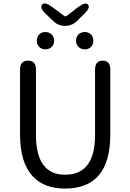

<svg xmlns="http://www.w3.org/2000/svg" viewBox="-20 -1088 761 1121"><path d="M360 13Q239 13 173 -57Q97 -136 97 -303V-682Q97 -734 144 -734Q190 -734 190 -682V-300Q190 -68 360 -68Q535 -68 535 -300V-682Q535 -734 580 -734Q624 -734 624 -682V-303Q624 13 360 13ZM245 -800Q223 -800 209 -814Q195 -828 195 -850Q195 -872 209 -886.5Q223 -901 245 -901Q267 -901 281.5 -886.5Q296 -872 296 -850Q296 -828 281.5 -814Q267 -800 245 -800ZM475 -800Q453 -800 438.5 -814Q424 -828 424 -850.5Q424 -873 438.5 -887Q453 -901 475 -901Q497 -901 511 -886.5Q525 -872 525 -850Q525 -828 511 -814Q497 -800 475 -800ZM359 -937Q320 -937 292 -964L247 -1007Q210 -1043 226 -1061Q241 -1079 282 -1049L355 -995Q362 -990 369 -995L438 -1048Q479 -1078 494 -1061Q509 -1043 472 -1007L428 -964Q400 -937 359 -937Z"/></svg>

Font: Resource Han Rounded HK
Style: Regular
Weight: 400
Designer: Cyano Hao (round all glyphs); Ryoko NISHIZUKA  (kana, bopomofo & ideographs); Paul D. Hunt (Latin, Greek & Cyrillic); Sa
Foundry: Cyano Hao
Version: 0.990